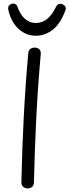

<svg xmlns="http://www.w3.org/2000/svg" viewBox="-20 -1033 387 1069"><path d="M137 -733Q138 -752 148.5 -760Q159 -768 172 -768Q187 -768 197.5 -760Q208 -752 207 -733Q191 -553 182 -376Q173 -199 169 -19Q169 -1 158.5 7.5Q148 16 134 16Q120 16 109.5 7.5Q99 -1 99 -19Q103 -199 112 -376Q121 -553 137 -733ZM178 -834Q142 -834 110.5 -852Q79 -870 57 -903Q35 -936 26 -980Q23 -996 32.5 -1004.5Q42 -1013 53 -1013Q71 -1013 77 -996Q90 -960 107 -940.5Q124 -921 142.5 -913Q161 -905 178 -905Q215 -905 242 -927Q269 -949 292 -995Q297 -1005 303 -1008.5Q309 -1012 315 -1012Q328 -1012 339 -1002Q350 -992 345 -978Q318 -903 275 -868.5Q232 -834 178 -834Z"/></svg>

Font: Playpen Sans Light
Style: Regular
Weight: 300
Designer: Laura Meseguer, Veronika Burian, José Scaglione
Foundry: TypeTogether
Version: Version 1.001